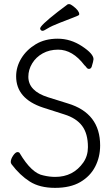

<svg xmlns="http://www.w3.org/2000/svg" viewBox="-20 -895 540 928"><path d="M272 -786Q228 -769 210 -757.5Q192 -746 186 -746Q180 -746 177 -750Q174 -754 174 -757Q174 -760 178 -766Q199 -794 307 -874Q309 -875 315 -875Q321 -875 334 -865Q363 -843 363 -826Q363 -823 358 -820Q353 -817 272 -786ZM464 -192Q464 -136 440 -89.5Q416 -43 368 -15Q320 13 246 13Q172 13 124 -17.5Q76 -48 36 -101Q32 -107 32 -112Q32 -126 43.5 -143Q55 -160 65 -160Q72 -160 75 -155Q133 -57 190 -47Q219 -40 247 -40Q334 -40 383 -110Q405 -142 405 -184Q405 -249 377 -286.5Q349 -324 291 -342L188 -375Q58 -418 58 -526Q58 -572 83 -613Q108 -654 152.5 -681Q197 -708 259 -708Q321 -708 376.5 -671.5Q432 -635 432 -609Q432 -606 429.5 -595Q427 -584 423 -572Q419 -562 410 -562Q403 -562 398 -569Q393 -576 388 -580Q331 -655 261 -655Q219 -655 186.5 -637Q154 -619 135.5 -588.5Q117 -558 117 -524Q117 -455 212 -425L308 -395Q464 -348 464 -192Z"/></svg>

Font: Moon Stars Kai HW Light
Style: Regular
Weight: 300
Designer: GuiWonder
Version: Version 1.101